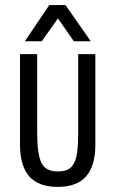

<svg xmlns="http://www.w3.org/2000/svg" viewBox="-20 -731 456 759"><path d="M95.7 -33.7Q59.1 -75.7 59.1 -159.2V-517.1H127V-205.1Q127 -122.6 143.6 -87.9Q160.2 -53.2 209 -53.2Q242.2 -53.2 258.8 -67.9Q275.9 -83 282.7 -115.2Q289.1 -146.5 289.1 -205.1V-517.1H356.9V-159.2Q356.9 -75.2 320.3 -33.7Q283.7 7.8 208 7.8Q132.3 7.8 95.7 -33.7ZM174.8 -710.9H238.8L338.9 -567.9H272L209 -658.2L145 -567.9H78.1Z"/></svg>

Font: D-DIN Condensed
Style: Regular
Weight: 400
Width: 3
Designer: Charles Nix
Foundry: Datto Inc.
Version: Version 1.00